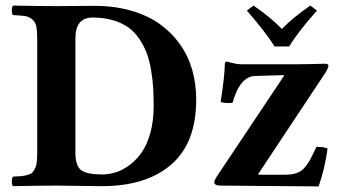

<svg xmlns="http://www.w3.org/2000/svg" viewBox="-20 -667 1225 690"><path d="M251 -528.8V-119.1Q251 -70.8 271.7 -55.4Q292.5 -40 347.2 -40Q371.1 -40 395.8 -47.6Q420.4 -55.2 445.3 -73.7Q470.2 -92.3 489.3 -119.4Q508.3 -146.5 520.3 -189.5Q532.2 -232.4 532.2 -285.2Q532.2 -321.3 530.5 -350.3Q528.8 -379.4 523.2 -413.6Q517.6 -447.8 508.1 -473.9Q498.5 -500 481.9 -525.4Q465.3 -550.8 442.6 -567.4Q419.9 -584 387 -594Q354 -604 313 -604Q251 -604 251 -528.8ZM182.1 0Q124.5 0 26.9 2Q22.5 -2.4 22.5 -15.1Q22.5 -27.8 26.9 -32.2Q47.4 -33.2 57.9 -34.2Q68.4 -35.2 80.1 -38.6Q91.8 -42 96.7 -47.4Q101.6 -52.7 106.4 -63Q111.3 -73.2 112.5 -87.4Q113.8 -101.6 113.8 -123V-522Q113.8 -553.7 110.6 -570.8Q107.4 -587.9 95.9 -597.4Q84.5 -606.9 70.6 -609.1Q56.6 -611.3 26.9 -612.8Q22.5 -617.2 22.5 -629.9Q22.5 -642.6 26.9 -647Q126.5 -645 182.1 -645Q200.7 -645 245.6 -645.5Q290.5 -646 318.8 -646Q391.1 -646 451.2 -628.7Q511.2 -611.3 554.2 -580.6Q597.2 -549.8 627 -507.6Q656.7 -465.3 670.9 -415.3Q685.1 -365.2 685.1 -309.1Q685.1 -153.3 595.5 -75.7Q505.9 2 346.2 2Q326.2 2 264.2 1Q202.1 0 182.1 0ZM793.9 -445.8Q799.8 -444.8 809.1 -442.1Q818.4 -439.5 828.6 -437.7Q838.9 -436 853 -436H1045.9Q1058.6 -436 1083 -436.5Q1107.4 -437 1127 -437.5Q1146.5 -438 1147.9 -438Q1160.2 -438 1160.2 -431.2Q1160.2 -422.4 1148.9 -404.8L908.2 -42L909.2 -39.1H1004.9Q1043 -39.1 1063.5 -54.2Q1084 -69.3 1103 -109.9L1117.2 -139.2Q1147.5 -139.2 1157.2 -132.8Q1147 -59.1 1125 2.9L772.9 0Q750 0 750 -12.2Q750 -18.6 758.8 -32.2L1001 -395L999 -397L897 -394Q841.8 -392.1 815.9 -297.9Q806.6 -295.9 793.2 -296.9Q779.8 -297.9 772.9 -300.8Q787.1 -388.2 788.1 -439.9Q788.1 -441.4 790.3 -443.6Q792.5 -445.8 793.9 -445.8ZM1019 -500H966.8Q932.6 -554.2 867.2 -628.9L891.1 -647Q952.1 -605 993.2 -563Q1030.8 -602.5 1095.2 -647L1119.1 -628.9Q1053.7 -556.2 1019 -500Z"/></svg>

Font: Common Serif
Style: Bold
Weight: 700
Designer: Philipp H. Poll, Khaled Hosny
Foundry: Stefan Peev, Context Ltd.
Version: Version 1.026